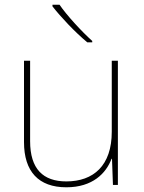

<svg xmlns="http://www.w3.org/2000/svg" viewBox="-20 -786 613 816"><path d="M233 -766H203V-759C238 -714 298 -650 351 -606H372V-612C327 -652 262 -723 233 -766ZM481 -528H455V-226C455 -82 377 -15 262 -15C163 -15 108 -68 108 -186V-528H82V-182C82 -57 144 10 262 10C374 10 431 -50 454 -111H456L460 0H481Z"/></svg>

Font: Noto Sans Telugu Thin
Style: Regular
Weight: 100
Designer: Jelle Bosma - Monotype Design Team
Foundry: Monotype Imaging Inc.
Version: Version 2.005